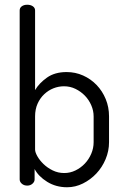

<svg xmlns="http://www.w3.org/2000/svg" viewBox="-20 -783 524 810"><path d="M95 -763Q109 -763 118.5 -756.5Q128 -750 128 -739V-403Q145 -432 178 -455.5Q211 -479 261 -479Q298 -479 330.5 -464.5Q363 -450 387.5 -424.5Q412 -399 426 -365Q440 -331 440 -292V-183Q440 -146 425.5 -111.5Q411 -77 386.5 -51Q362 -25 330 -9Q298 7 263 7Q216 7 179 -16Q142 -39 126 -70V-26Q126 -16 117 -8Q108 0 95 0Q81 0 72 -8Q63 -16 63 -26V-739Q63 -750 72 -756.5Q81 -763 95 -763ZM375 -292Q375 -316 365 -339Q355 -362 338 -379.5Q321 -397 298.5 -408Q276 -419 250 -419Q227 -419 205.5 -410.5Q184 -402 166.5 -385.5Q149 -369 138.5 -345.5Q128 -322 128 -292V-152Q128 -141 137.5 -124Q147 -107 163.5 -91Q180 -75 202.5 -64Q225 -53 251 -53Q276 -53 298.5 -64Q321 -75 338 -93Q355 -111 365 -134.5Q375 -158 375 -183Z"/></svg>

Font: Dosis
Style: Book
Weight: 400
Designer: EdgarTolentino, PabloImpallari, IginoMarini
Foundry: EdgarTolentino, PabloImpallari, IginoMarini
Version: Version 1.007